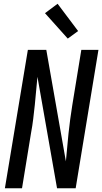

<svg xmlns="http://www.w3.org/2000/svg" viewBox="-20 -1000 543 1020"><path d="M6 0 128 -735H226L330 -143Q334 -180 337 -217Q340 -254 344 -291.5Q348 -329 353 -366.5Q358 -404 364 -441L412 -735H503L382 0H283L179 -592Q175 -555 172 -518Q169 -481 165 -443.5Q161 -406 156.5 -368.5Q152 -331 145 -294L97 0ZM340 -795 219 -930 286 -980 395 -835Z"/></svg>

Font: Iosevka SS04 Medium Oblique
Style: Regular
Weight: 500
Italic angle: -9°
Monospace: yes
Designer: Belleve Invis
Foundry: Belleve Invis
Version: Version 19.0.0; ttfautohint (v1.8.4)